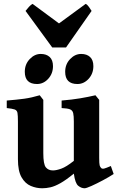

<svg xmlns="http://www.w3.org/2000/svg" viewBox="-20 -964 614 998"><path d="M570.8 -59.6Q546.9 -43.9 514.4 -26.6Q481.9 -9.3 455.1 2.7Q428.2 14.6 419.9 14.6Q402.8 14.6 386.7 1.7Q370.6 -11.2 363.8 -61.5Q323.2 -28.3 294.2 -12Q265.1 4.4 242.7 9.5Q220.2 14.6 199.2 14.6Q168.9 14.6 139.9 2.4Q110.8 -9.8 92 -42.5Q73.2 -75.2 73.2 -136.2V-332.5Q73.2 -363.8 70.8 -377.2Q68.4 -390.6 56.2 -395Q43.9 -399.4 15.1 -402.3V-441.4Q68.8 -445.8 106.2 -450.9Q143.6 -456.1 186.5 -468.8L205.1 -444.8V-168Q205.1 -110.4 218.3 -94.2Q231.4 -78.1 255.4 -78.1Q272.5 -78.1 298.6 -87.4Q324.7 -96.7 363.8 -127.9V-332.5Q363.8 -361.8 360.4 -376.2Q356.9 -390.6 343.8 -395.8Q330.6 -400.9 300.3 -402.3V-441.4Q354 -445.8 396.2 -452.9Q438.5 -460 476.1 -468.8L495.6 -444.8V-143.6Q495.6 -113.8 498 -104.5Q500.5 -95.2 506.8 -89.8Q512.2 -85.4 521.7 -87.9Q531.2 -90.3 556.2 -101.1ZM255.4 -620.1Q255.4 -581.5 230.7 -554.4Q206.1 -527.3 172.4 -527.3Q108.9 -527.3 108.9 -590.8Q108.9 -629.9 134.3 -656.7Q159.7 -683.6 191.9 -683.6Q221.2 -683.6 238.3 -667.7Q255.4 -651.9 255.4 -620.1ZM465.3 -620.1Q465.3 -581.5 440.7 -554.4Q416 -527.3 382.3 -527.3Q318.8 -527.3 318.8 -590.8Q318.8 -629.9 344.2 -656.7Q369.6 -683.6 401.9 -683.6Q431.2 -683.6 448.2 -667.7Q465.3 -651.9 465.3 -620.1ZM323.2 -717.3H251.5L112.8 -907.2Q119.6 -916.5 130.6 -928.5Q141.6 -940.4 149.4 -943.8L286.6 -842.3L425.3 -943.8Q433.6 -940.4 441.9 -928.5Q450.2 -916.5 456.1 -907.2Z"/></svg>

Font: Gentium Book Plus
Style: Bold
Weight: 700
Designer: Victor Gaultney, Annie Olsen, Iska Routamaa, Becca Hirsbrunner
Foundry: SIL International
Version: Version 6.101